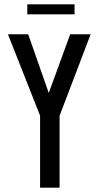

<svg xmlns="http://www.w3.org/2000/svg" viewBox="-20 -866 454 886"><path d="M165 0V-332L17 -707V-708H110L205 -437L304 -708H398V-707L255 -332V0ZM106 -800V-846H324V-800Z"/></svg>

Font: Foldit Thin
Style: Regular
Weight: 400
Version: Version 1.003